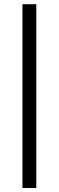

<svg xmlns="http://www.w3.org/2000/svg" viewBox="-20 -743 284 927"><path d="M88.4 0ZM88.4 -722.7H155.3V164.6H88.4Z"/></svg>

Font: Carlito
Style: Regular
Weight: 400
Designer: Lukasz Dziedzic
Foundry: tyPoland Lukasz Dziedzic
Version: Version 1.104